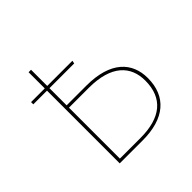

<svg xmlns="http://www.w3.org/2000/svg" viewBox="-139 -645 772 772"><g transform="rotate(-45 247.0 -259.0)"><path d="M248.7 -315.9H136.9V-413.6H277.6L280.1 -426.3H136.9V-518.3H122.9V-426.3H45V-413.6H122.9V0H253.7C377.6 0 445.6 -57.9 445.6 -162.7C445.6 -251.1 387.1 -315.9 248.7 -315.9ZM254.1 -13.1H136.9V-302.7H249.6C377.7 -302.7 431.1 -245.3 431.1 -162.7C431.1 -63.1 369.4 -13.1 254.1 -13.1Z"/></g></svg>

Font: Fira Sans Hair
Style: Regular
Weight: 100
Designer: bBox Type GmbH & Carrois Corporate GbR & Edenspiekermann AG
Foundry: bBox Type GmbH & Carrois Corporate GbR & Edenspiekermann AG
Version: Version 4.300;PS 004.300;hotconv 1.0.88;makeotf.lib2.5.64775